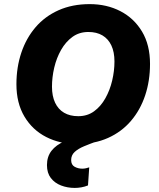

<svg xmlns="http://www.w3.org/2000/svg" viewBox="-20 -690 772 933"><path d="M354.2 10Q271.8 10 204.8 -24.1Q137.8 -58.2 98.8 -123.5Q59.8 -188.8 59.8 -280.6Q59.8 -363 83.6 -433.9Q107.4 -504.8 152.9 -557.8Q198.4 -610.8 264.9 -640.4Q331.4 -670 415.8 -670Q498.8 -670 565.1 -635.7Q631.4 -601.4 670.2 -536.6Q709 -471.8 709 -379.4Q709 -297.4 685.4 -226.5Q661.8 -155.6 616.3 -102.4Q570.8 -49.2 504.7 -19.6Q438.6 10 354.2 10ZM360.2 -125.4Q404.6 -125.4 437.3 -149.3Q470 -173.2 492.1 -212.6Q514.2 -252 525.2 -298.9Q536.2 -345.8 536.2 -391.2Q536.2 -437.4 521.1 -469.3Q506 -501.2 477.9 -517.9Q449.8 -534.6 409.4 -534.6Q365 -534.6 332.1 -510.7Q299.2 -486.8 276.9 -447.6Q254.6 -408.4 243.6 -361.5Q232.6 -314.6 232.6 -268.8Q232.6 -223.2 247.7 -191Q262.8 -158.8 291.4 -142.1Q320 -125.4 360.2 -125.4ZM343.2 223.2Q307.6 223.2 276.7 211.3Q245.8 199.4 227 175Q208.2 150.6 208.2 112.2Q208.2 71.2 230.2 42.8Q252.2 14.4 293.7 -3.6Q335.2 -21.6 392 -29.6L450.6 -3.2Q417.2 8.8 388.6 20.7Q360 32.6 342.9 48.3Q325.8 64 325.8 87.8Q325.8 111 342.6 120.3Q359.4 129.6 379.6 129.6Q389.8 129.6 397.9 127.6Q406 125.6 413.6 123.2L407.6 211Q392.2 217.4 375.4 220.3Q358.6 223.2 343.2 223.2Z"/></svg>

Font: Work Sans
Style: Italic
Weight: 400
Italic angle: -13°
Designer: Wei Huang
Foundry: Wei Huang
Version: Version 2.012